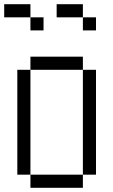

<svg xmlns="http://www.w3.org/2000/svg" viewBox="-20 -895 540 915"><path d="M187.5 -750V-812.5H125V-750ZM437.5 -750V-812.5H375V-750ZM125 -62.5V0H375V-62.5ZM125 -62.5Q125 -62.5 125 -562.5H62.5Q62.5 -562.5 62.5 -62.5ZM375 -62.5H437.5Q437.5 -62.5 437.5 -562.5H375Q375 -562.5 375 -62.5ZM125 -562.5H375V-625H125ZM125 -812.5V-875H0V-812.5ZM375 -812.5V-875H250V-812.5Z"/></svg>

Font: BFUnifontExMono
Style: Regular
Weight: 500
Version: Version 15.0.06